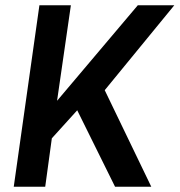

<svg xmlns="http://www.w3.org/2000/svg" viewBox="-20 -706 679 726"><path d="M32 0 129 -686H248L188 -271L157 -279L501 -686H639L376 -365L552 0H415L272 -289L176 -183L151 0Z"/></svg>

Font: Chivo Mono Medium
Style: Italic
Weight: 500
Italic angle: -8.05°
Monospace: yes
Designer: Hector Gatti
Foundry: Omnibus-Type
Version: Version 1.008